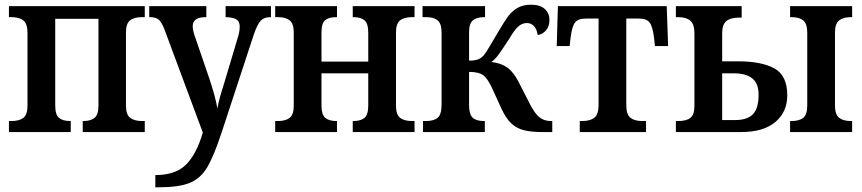

<svg xmlns="http://www.w3.org/2000/svg" viewBox="-20 -562 3670 817"><path d="M18 -47H29Q62 -47 79.5 -60.5Q97 -74 97 -113V-422Q97 -461 79.5 -475Q62 -489 29 -489H18V-536H596V-489H584Q551 -489 533.5 -475.5Q516 -462 516 -423V-113Q516 -74 534 -60.5Q552 -47 584 -47H596V0H332V-47H335Q366 -47 382.5 -60.5Q399 -74 399 -113V-482H215V-113Q215 -74 231 -60.5Q247 -47 278 -47H281V0H18Z M641 183Q728 183 772.5 137.5Q817 92 843 2L679 -439Q667 -469 654.5 -479Q642 -489 618 -489H615V-536H858V-489H855Q800 -489 800 -450Q800 -432 811 -402L869 -233Q897 -150 905 -100Q912 -141 933 -205L991 -399Q1000 -426 1000 -449Q1000 -470 986.5 -479Q973 -488 943 -489H940V-536H1133V-489H1130Q1104 -489 1089.5 -474Q1075 -459 1060 -415L924 -1Q890 102 862 149.5Q834 197 788 216Q742 235 654 235H641Z M1151 -47H1163Q1195 -47 1212.5 -60.5Q1230 -74 1230 -113V-423Q1230 -462 1212.5 -475.5Q1195 -489 1163 -489H1151V-536H1414V-489H1411Q1379 -489 1363.5 -476Q1348 -463 1348 -423V-300H1547V-423Q1547 -462 1531 -475.5Q1515 -489 1484 -489H1481V-536H1744V-489H1733Q1700 -489 1682.5 -475.5Q1665 -462 1665 -423V-113Q1665 -74 1682.5 -60.5Q1700 -47 1733 -47H1744V0H1481V-47H1484Q1515 -47 1531 -60.5Q1547 -74 1547 -113V-250H1348V-113Q1348 -74 1364 -60.5Q1380 -47 1411 -47H1414V0H1151Z M1780 -47H1793Q1826 -47 1842.5 -61Q1859 -75 1859 -117V-423Q1859 -462 1842 -475.5Q1825 -489 1794 -489H1778V-536H2044V-489H2039Q2009 -489 1992.5 -475.5Q1976 -462 1976 -425V-304Q1999 -304 2013 -309Q2027 -314 2038 -326Q2047 -337 2062 -362Q2077 -387 2081 -394L2101 -428Q2126 -471 2142.5 -493Q2159 -515 2182.5 -528.5Q2206 -542 2240 -542Q2278 -542 2298 -524Q2318 -506 2318 -477Q2318 -450 2303.5 -433Q2289 -416 2268 -413Q2265 -436 2253 -450Q2241 -464 2222 -464Q2201 -464 2184 -448Q2167 -432 2145 -394Q2115 -348 2101 -329Q2087 -310 2071 -298Q2111 -294 2138 -275Q2165 -256 2187 -213L2235 -119Q2256 -78 2276 -62.5Q2296 -47 2324 -47H2330V0H2291Q2240 0 2209 -8Q2178 -16 2156 -36.5Q2134 -57 2115 -97L2072 -191Q2053 -231 2034 -243.5Q2015 -256 1976 -256V-115Q1976 -75 1991.5 -61Q2007 -47 2038 -47H2043V0H1780Z M2447 -47H2458Q2491 -47 2509 -61Q2527 -75 2527 -114V-483H2473Q2440 -483 2427 -466.5Q2414 -450 2408 -402L2404 -366H2349L2354 -536H2817L2823 -366H2767L2763 -402Q2757 -450 2744 -466.5Q2731 -483 2699 -483H2645V-114Q2645 -75 2662.5 -61Q2680 -47 2712 -47H2729V0H2447Z M2856 -47H2866Q2902 -47 2918.5 -61Q2935 -75 2935 -113V-420Q2935 -459 2917.5 -474Q2900 -489 2866 -489H2856V-536H3136V-487H3124Q3089 -487 3071 -472.5Q3053 -458 3053 -420V-301H3122Q3220 -301 3275 -271Q3330 -241 3330 -156Q3330 -86 3279.5 -43Q3229 0 3132 0H2856ZM3342 -47H3348Q3381 -47 3398 -60.5Q3415 -74 3415 -113V-423Q3415 -461 3398 -475Q3381 -489 3349 -489H3342V-536H3606V-489H3600Q3568 -489 3550.5 -475Q3533 -461 3533 -423V-113Q3533 -75 3550.5 -61Q3568 -47 3600 -47H3606V0H3342ZM3106 -51Q3160 -51 3184 -76Q3208 -101 3208 -159Q3208 -207 3181 -228.5Q3154 -250 3102 -250H3053V-51Z"/></svg>

Font: Noto Serif NarrowSemiBold
Style: Regular
Weight: 600
Width: 4
Designer: Monotype Design Team
Foundry: Monotype Imaging Inc.
Version: Version 1.001